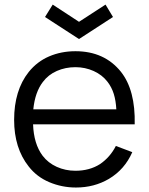

<svg xmlns="http://www.w3.org/2000/svg" viewBox="-20 -801 650 836"><path d="M324 -631 176 -727 209.5 -781 324 -706 439.5 -781 472 -727ZM165.5 -123Q189.5 -91.5 227.2 -74.5Q265 -57.5 308.5 -57.5Q370 -57.5 415.5 -86.5Q459.5 -116.5 484.5 -165.5L556 -138.5Q523 -63 454 -22Q390 15.5 310.5 15.5Q249.5 15.5 194 -8Q140 -31 105 -76Q41.5 -156 41.5 -279Q41.5 -407.5 105 -487.5Q141.5 -533 194 -555.5Q246.5 -578 308.5 -578Q434.5 -578 506.5 -488.5Q570 -408.5 566.5 -259.5H124Q127 -174.5 165.5 -123ZM166.5 -444Q132.5 -399.5 125 -325H486.5Q484.5 -362.5 475.5 -391.8Q466.5 -421 448 -445Q425 -475 387.8 -491.8Q350.5 -508.5 308.5 -508.5Q265 -508.5 227.8 -492.2Q190.5 -476 166.5 -444Z"/></svg>

Font: Russisch Sans
Style: Regular
Weight: 400
Designer: Michael Sharanda (font) & Cristiano Sobral (main changes)
Foundry: Michael Sharanda
Version: Version 2.00;October 25, 2020;FontCreator 13.0.0.2681 64-bit